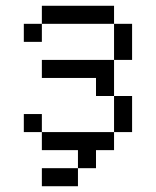

<svg xmlns="http://www.w3.org/2000/svg" viewBox="-20 -520 540 665"><path d="M375 -437.5H125V-500H375ZM62.5 -125H125V-62.5H62.5ZM62.5 -437.5H125V-375H62.5ZM125 62.5H250V125H125ZM125 -62.5H375V0H312.5V62.5H250V0H125ZM125 -312.5H375V-187.5H312.5V-250H125ZM375 -187.5H437.5V-62.5H375ZM375 -437.5H437.5V-312.5H375Z"/></svg>

Font: 寒蝉点阵体 16px
Style: Regular
Weight: 400
Designer: Designed by Warren2060
Foundry: ChillType
Version: Version 1.000